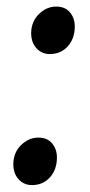

<svg xmlns="http://www.w3.org/2000/svg" viewBox="-20 -540 268 570"><path d="M72.5 -442Q73 -476.5 95.8 -498.5Q118.5 -520.5 146.5 -520.5Q173.5 -520.5 187.8 -503.2Q202 -486 202 -461.5Q202 -425.5 181.2 -402.5Q160.5 -379.5 128 -379.5Q104 -379.5 88.2 -396.8Q72.5 -414 72.5 -442ZM19.5 -53Q20 -87.5 42.8 -109.5Q65.5 -131.5 93.5 -131.5Q120.5 -131.5 134.8 -114.2Q149 -97 149 -72.5Q149 -36.5 128.2 -13.5Q107.5 9.5 75 9.5Q51 9.5 35.2 -7.8Q19.5 -25 19.5 -53Z"/></svg>

Font: Merriweather Medium
Style: Italic
Weight: 500
Italic angle: -7.8°
Version: Version 2.101